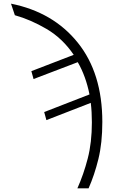

<svg xmlns="http://www.w3.org/2000/svg" viewBox="-20 -787 640 1047"><path d="M463 240Q495 168 516.5 80.5Q538 -7 538 -122Q538 -388 404 -554.5Q270 -721 40 -767L61 -704Q147 -680 234 -629Q321 -578 382 -488L151 -399L163 -356L404 -448Q448 -372 468 -272L221 -176L233 -132L475 -226Q481 -177 481 -120Q481 -10 458.5 77Q436 164 402 240Z"/></svg>

Font: Noto Sans Mono UI Light
Style: Regular
Weight: 300
Designer: Monotype Design team
Foundry: Monotype Imaging Inc.
Version: 1.000